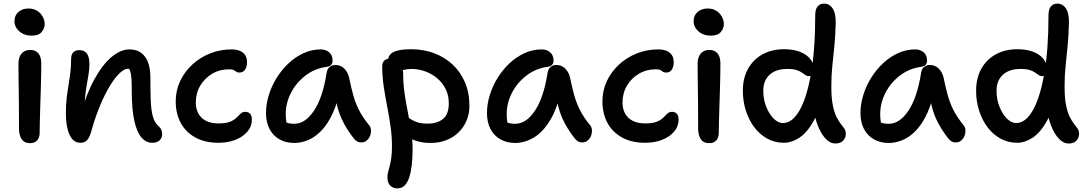

<svg xmlns="http://www.w3.org/2000/svg" viewBox="-20 -780 6017 1061"><path d="M146 11Q124 11 111 1Q98 -9 91.5 -27.5Q85 -46 85 -71Q85 -145 84.5 -196.5Q84 -248 83.5 -286Q83 -324 82.5 -357Q82 -390 82 -427Q82 -449 89 -466.5Q96 -484 110.5 -494Q125 -504 148 -504Q175 -504 191 -486.5Q207 -469 208 -433Q208 -412 207.5 -373Q207 -334 205.5 -287.5Q204 -241 202.5 -193.5Q201 -146 200 -107Q199 -68 199 -44Q199 -21 186 -5Q173 11 146 11ZM155 -583Q114 -583 87 -606.5Q60 -630 60 -663Q60 -695 82 -714Q104 -733 138 -733Q166 -733 186 -720Q206 -707 216.5 -687Q227 -667 227 -647Q227 -624 210.5 -603.5Q194 -583 155 -583Z M821 9Q787 9 761.5 -20.5Q736 -50 722 -113.5Q708 -177 708 -279Q708 -319 706.5 -343.5Q705 -368 700.5 -383Q696 -398 688.5 -407.5Q681 -417 669 -427Q691 -428 706 -422.5Q721 -417 729 -403.5Q737 -390 736 -364Q721 -386 711 -393Q701 -400 687 -400Q667 -400 641.5 -376Q616 -352 588.5 -307.5Q561 -263 535 -201.5Q509 -140 488 -67Q477 -24 463 -7.5Q449 9 425 9Q384 9 364 -36Q344 -81 344 -151Q344 -201 348.5 -238.5Q353 -276 358.5 -308.5Q364 -341 368.5 -375.5Q373 -410 373 -454Q373 -478 384.5 -490.5Q396 -503 419 -503Q445 -503 459.5 -485Q474 -467 474 -426Q474 -395 469 -366.5Q464 -338 458.5 -305.5Q453 -273 449 -229Q445 -185 447 -123L423 -141Q457 -261 502 -342.5Q547 -424 597 -465.5Q647 -507 695 -507Q734 -507 759.5 -488.5Q785 -470 798 -435.5Q811 -401 811 -353Q811 -278 813 -224.5Q815 -171 824.5 -137Q834 -103 854 -85Q866 -75 871 -64Q876 -53 876 -37Q876 -19 862.5 -5Q849 9 821 9Z M1187 9Q1113 9 1060 -20Q1007 -49 979 -100.5Q951 -152 951 -220Q951 -280 975.5 -332Q1000 -384 1043 -423.5Q1086 -463 1141.5 -485Q1197 -507 1260 -507Q1284 -507 1303 -500Q1322 -493 1333.5 -477.5Q1345 -462 1345 -436Q1345 -412 1334.5 -395.5Q1324 -379 1303 -379Q1291 -379 1285 -384Q1279 -389 1271.5 -393Q1264 -397 1247 -397Q1194 -397 1152.5 -372.5Q1111 -348 1086.5 -306.5Q1062 -265 1062 -213Q1062 -179 1076 -153Q1090 -127 1118 -112.5Q1146 -98 1187 -98Q1230 -98 1253 -108Q1276 -118 1288 -130.5Q1300 -143 1310 -152.5Q1320 -162 1336 -162Q1353 -162 1362.5 -151Q1372 -140 1372 -119Q1372 -82 1347.5 -53Q1323 -24 1281.5 -7.5Q1240 9 1187 9Z M1606 10Q1559 10 1523.5 -10.5Q1488 -31 1469 -68Q1450 -105 1450 -155Q1450 -204 1465.5 -254.5Q1481 -305 1509 -350Q1537 -395 1575 -430.5Q1613 -466 1658 -486.5Q1703 -507 1753 -507Q1780 -507 1799 -491Q1818 -475 1818 -444Q1818 -431 1810 -422Q1802 -413 1787 -411Q1719 -402 1667.5 -362Q1616 -322 1587.5 -266Q1559 -210 1559 -149Q1559 -124 1563 -103.5Q1567 -83 1581 -51L1524 -131Q1547 -109 1563.5 -102.5Q1580 -96 1607 -96Q1666 -96 1714.5 -167.5Q1763 -239 1785 -377Q1788 -398 1801 -409.5Q1814 -421 1833 -421Q1862 -421 1882 -401.5Q1902 -382 1909 -352Q1920 -298 1932 -254.5Q1944 -211 1964 -171.5Q1984 -132 2019 -89Q2029 -78 2030 -61.5Q2031 -45 2025 -29.5Q2019 -14 2006.5 -3.5Q1994 7 1977 7Q1962 7 1952.5 1Q1943 -5 1935 -15Q1915 -41 1898 -67.5Q1881 -94 1866.5 -126.5Q1852 -159 1841.5 -202.5Q1831 -246 1824 -305L1863 -307Q1848 -219 1820.5 -158Q1793 -97 1758 -60Q1723 -23 1684 -6.5Q1645 10 1606 10Z M2358 10Q2307 10 2266 -6.5Q2225 -23 2201 -49Q2177 -75 2177 -105Q2177 -119 2185.5 -129.5Q2194 -140 2208 -140Q2220 -140 2230.5 -133.5Q2241 -127 2254.5 -118.5Q2268 -110 2289 -103.5Q2310 -97 2344 -97Q2396 -97 2428 -122.5Q2460 -148 2460 -209Q2460 -253 2443 -287.5Q2426 -322 2396.5 -347Q2367 -372 2330 -385.5Q2293 -399 2253 -399Q2233 -399 2214.5 -394.5Q2196 -390 2179 -390Q2164 -390 2151.5 -397Q2139 -404 2131.5 -416.5Q2124 -429 2124 -443Q2124 -477 2155 -492.5Q2186 -508 2252 -508Q2319 -508 2377.5 -486.5Q2436 -465 2480 -424.5Q2524 -384 2549 -326Q2574 -268 2574 -195Q2574 -151 2558.5 -114Q2543 -77 2514.5 -49Q2486 -21 2446.5 -5.5Q2407 10 2358 10ZM2176 261Q2161 261 2148.5 254.5Q2136 248 2128.5 234.5Q2121 221 2121 200Q2121 183 2125 169Q2129 155 2133.5 137.5Q2138 120 2142 94.5Q2146 69 2146 29Q2146 -26 2138.5 -79.5Q2131 -133 2120.5 -186.5Q2110 -240 2101.5 -295Q2093 -350 2092 -406Q2091 -423 2096 -434Q2101 -445 2110.5 -450.5Q2120 -456 2133 -456Q2154 -456 2170.5 -444.5Q2187 -433 2197.5 -414.5Q2208 -396 2208 -374Q2208 -315 2216 -262Q2224 -209 2234 -158.5Q2244 -108 2252 -58Q2260 -8 2260 46Q2260 92 2255.5 131.5Q2251 171 2241.5 200Q2232 229 2216 245Q2200 261 2176 261Z M2827 10Q2780 10 2744.5 -10.5Q2709 -31 2690 -68Q2671 -105 2671 -155Q2671 -204 2686.5 -254.5Q2702 -305 2730 -350Q2758 -395 2796 -430.5Q2834 -466 2879 -486.5Q2924 -507 2974 -507Q3001 -507 3020 -491Q3039 -475 3039 -444Q3039 -431 3031 -422Q3023 -413 3008 -411Q2940 -402 2888.5 -362Q2837 -322 2808.5 -266Q2780 -210 2780 -149Q2780 -124 2784 -103.5Q2788 -83 2802 -51L2745 -131Q2768 -109 2784.5 -102.5Q2801 -96 2828 -96Q2887 -96 2935.5 -167.5Q2984 -239 3006 -377Q3009 -398 3022 -409.5Q3035 -421 3054 -421Q3083 -421 3103 -401.5Q3123 -382 3130 -352Q3141 -298 3153 -254.5Q3165 -211 3185 -171.5Q3205 -132 3240 -89Q3250 -78 3251 -61.5Q3252 -45 3246 -29.5Q3240 -14 3227.5 -3.5Q3215 7 3198 7Q3183 7 3173.5 1Q3164 -5 3156 -15Q3136 -41 3119 -67.5Q3102 -94 3087.5 -126.5Q3073 -159 3062.5 -202.5Q3052 -246 3045 -305L3084 -307Q3064 -189 3022.5 -119.5Q2981 -50 2930 -20Q2879 10 2827 10Z M3545 9Q3471 9 3418 -20Q3365 -49 3337 -100.5Q3309 -152 3309 -220Q3309 -280 3333.5 -332Q3358 -384 3401 -423.5Q3444 -463 3499.5 -485Q3555 -507 3618 -507Q3642 -507 3661 -500Q3680 -493 3691.5 -477.5Q3703 -462 3703 -436Q3703 -412 3692.5 -395.5Q3682 -379 3661 -379Q3649 -379 3643 -384Q3637 -389 3629.5 -393Q3622 -397 3605 -397Q3552 -397 3510.5 -372.5Q3469 -348 3444.5 -306.5Q3420 -265 3420 -213Q3420 -179 3434 -153Q3448 -127 3476 -112.5Q3504 -98 3545 -98Q3588 -98 3611 -108Q3634 -118 3646 -130.5Q3658 -143 3668 -152.5Q3678 -162 3694 -162Q3711 -162 3720.5 -151Q3730 -140 3730 -119Q3730 -82 3705.5 -53Q3681 -24 3639.5 -7.5Q3598 9 3545 9Z M3899 11Q3877 11 3864 1Q3851 -9 3844.5 -27.5Q3838 -46 3838 -71Q3838 -145 3837.5 -196.5Q3837 -248 3836.5 -286Q3836 -324 3835.5 -357Q3835 -390 3835 -427Q3835 -449 3842 -466.5Q3849 -484 3863.5 -494Q3878 -504 3901 -504Q3928 -504 3944 -486.5Q3960 -469 3961 -433Q3961 -412 3960.5 -373Q3960 -334 3958.5 -287.5Q3957 -241 3955.5 -193.5Q3954 -146 3953 -107Q3952 -68 3952 -44Q3952 -21 3939 -5Q3926 11 3899 11ZM3908 -583Q3867 -583 3840 -606.5Q3813 -630 3813 -663Q3813 -695 3835 -714Q3857 -733 3891 -733Q3919 -733 3939 -720Q3959 -707 3969.5 -687Q3980 -667 3980 -647Q3980 -624 3963.5 -603.5Q3947 -583 3908 -583Z M4312 9Q4262 9 4220 -14Q4178 -37 4148 -77Q4118 -117 4101.5 -169Q4085 -221 4085 -279Q4085 -348 4113.5 -399.5Q4142 -451 4193.5 -479.5Q4245 -508 4313 -508Q4364 -508 4401 -493.5Q4438 -479 4458 -453.5Q4478 -428 4478 -393Q4478 -378 4470.5 -368.5Q4463 -359 4452 -359Q4440 -359 4431 -365Q4422 -371 4411 -379Q4400 -387 4381.5 -393Q4363 -399 4331 -399Q4268 -399 4233 -367Q4198 -335 4198 -279Q4198 -231 4214 -190.5Q4230 -150 4255 -125Q4280 -100 4306 -100Q4358 -100 4398 -169.5Q4438 -239 4461.5 -372Q4485 -505 4485 -695Q4485 -730 4498.5 -745Q4512 -760 4534 -760Q4565 -760 4582.5 -731.5Q4600 -703 4598 -649Q4596 -578 4590.5 -523Q4585 -468 4579.5 -416.5Q4574 -365 4574 -302Q4574 -239 4582 -199Q4590 -159 4602 -135Q4614 -111 4625.5 -96.5Q4637 -82 4645.5 -70Q4654 -58 4654 -41Q4654 -18 4639 -2.5Q4624 13 4596 13Q4570 13 4547 -9Q4524 -31 4506.5 -69Q4489 -107 4480 -155.5Q4471 -204 4472 -257L4531 -274Q4510 -171 4474.5 -108.5Q4439 -46 4396.5 -18.5Q4354 9 4312 9Z M4891 10Q4844 10 4808.5 -10.5Q4773 -31 4754 -68Q4735 -105 4735 -155Q4735 -204 4750.5 -254.5Q4766 -305 4794 -350Q4822 -395 4860 -430.5Q4898 -466 4943 -486.5Q4988 -507 5038 -507Q5065 -507 5084 -491Q5103 -475 5103 -444Q5103 -431 5095 -422Q5087 -413 5072 -411Q5004 -402 4952.5 -362Q4901 -322 4872.5 -266Q4844 -210 4844 -149Q4844 -124 4848 -103.5Q4852 -83 4866 -51L4809 -131Q4832 -109 4848.5 -102.5Q4865 -96 4892 -96Q4951 -96 4999.5 -167.5Q5048 -239 5070 -377Q5073 -398 5086 -409.5Q5099 -421 5118 -421Q5147 -421 5167 -401.5Q5187 -382 5194 -352Q5205 -298 5217 -254.5Q5229 -211 5249 -171.5Q5269 -132 5304 -89Q5314 -78 5315 -61.5Q5316 -45 5310 -29.5Q5304 -14 5291.5 -3.5Q5279 7 5262 7Q5247 7 5237.5 1Q5228 -5 5220 -15Q5200 -41 5183 -67.5Q5166 -94 5151.5 -126.5Q5137 -159 5126.5 -202.5Q5116 -246 5109 -305L5148 -307Q5133 -219 5105.5 -158Q5078 -97 5043 -60Q5008 -23 4969 -6.5Q4930 10 4891 10Z M5601 9Q5551 9 5509 -14Q5467 -37 5437 -77Q5407 -117 5390.5 -169Q5374 -221 5374 -279Q5374 -348 5402.5 -399.5Q5431 -451 5482.5 -479.5Q5534 -508 5602 -508Q5653 -508 5690 -493.5Q5727 -479 5747 -453.5Q5767 -428 5767 -393Q5767 -378 5759.5 -368.5Q5752 -359 5741 -359Q5729 -359 5720 -365Q5711 -371 5700 -379Q5689 -387 5670.5 -393Q5652 -399 5620 -399Q5557 -399 5522 -367Q5487 -335 5487 -279Q5487 -231 5503 -190.5Q5519 -150 5544 -125Q5569 -100 5595 -100Q5647 -100 5687 -169.5Q5727 -239 5750.5 -372Q5774 -505 5774 -695Q5774 -730 5787.5 -745Q5801 -760 5823 -760Q5854 -760 5871.5 -731.5Q5889 -703 5887 -649Q5885 -578 5879.5 -523Q5874 -468 5868.5 -416.5Q5863 -365 5863 -302Q5863 -239 5871 -199Q5879 -159 5891 -135Q5903 -111 5914.5 -96.5Q5926 -82 5934.5 -70Q5943 -58 5943 -41Q5943 -26 5936 -13.5Q5929 -1 5916.5 6Q5904 13 5885 13Q5859 13 5836 -9Q5813 -31 5795.5 -69Q5778 -107 5769 -155.5Q5760 -204 5761 -257L5820 -274Q5799 -171 5763.5 -108.5Q5728 -46 5685.5 -18.5Q5643 9 5601 9Z"/></svg>

Font: Shantell Sans Medium
Style: Regular
Weight: 500
Designer: Stephen Nixon, Anya Danilova, Shantell Martin
Foundry: Arrow Type
Version: Version 1.011;[c5ecc13dd]